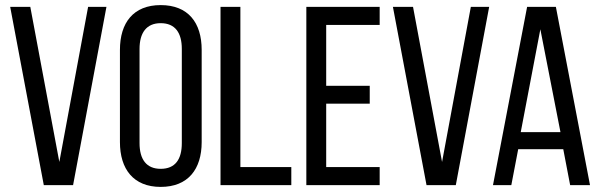

<svg xmlns="http://www.w3.org/2000/svg" viewBox="-20 -727 2358 754"><path d="M20 -700 152 0H267L398 -700H326L213 -91L99 -700Z M451 -169C451 -63 504 7 611 7C719 7 772 -63 772 -169V-531C772 -638 719 -707 611 -707C504 -707 451 -638 451 -531ZM528 -535C528 -598 555 -636 611 -636C668 -636 694 -598 694 -535V-165C694 -101 668 -64 611 -64C555 -64 528 -101 528 -165Z M1124 0V-71H924V-700H846V0Z M1261 -390V-629H1471V-700H1183V0H1471V-71H1261V-320H1432V-390Z M1523 -700 1655 0H1770L1901 -700H1829L1716 -91L1602 -700Z M2192 -141 2219 0H2297L2163 -700H2050L1916 0H1988L2015 -141ZM2102 -612 2181 -208H2025Z"/></svg>

Font: VL Bebas Neue Regular
Style: Regular
Weight: 400
Designer: Ryoichi Tsunekawa
Foundry: Ryoichi Tsunekawa
Version: Version 001.003